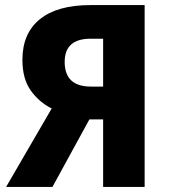

<svg xmlns="http://www.w3.org/2000/svg" viewBox="-20 -734 664 754"><path d="M4 0 183 -308Q133 -333 100.5 -379Q68 -425 68 -499Q68 -603 136.5 -658.5Q205 -714 335 -714H548V0H385V-265H331L186 0ZM337 -394H385V-582H336Q234 -582 234 -491Q234 -394 337 -394Z"/></svg>

Font: Noto Sans SemiCondensed ExtraBold
Style: Regular
Weight: 800
Width: 4
Designer: Monotype Design Team
Foundry: Monotype Imaging Inc.
Version: Version 2.013; ttfautohint (v1.8.4.7-5d5b)